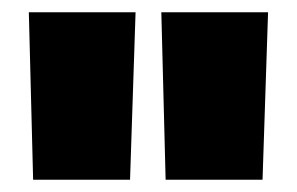

<svg xmlns="http://www.w3.org/2000/svg" viewBox="-20 -720 484 313"><path d="M34 -427 27 -700H201L192 -427ZM250 -427 243 -700H417L408 -427Z"/></svg>

Font: Georama ExtraBold
Style: Regular
Weight: 800
Designer: Jean-Baptiste Levee
Foundry: Production Type
Version: Version 1.001